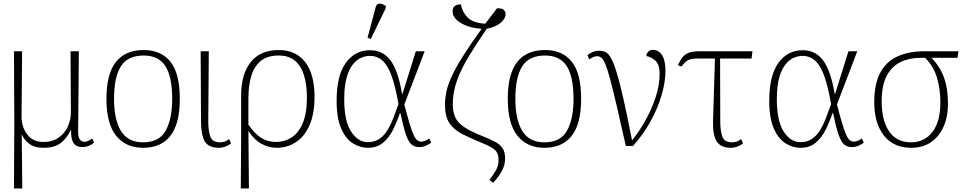

<svg xmlns="http://www.w3.org/2000/svg" viewBox="-20 -826 5462 1086"><path d="M59 240 61 -134 59 -536H105L102 -166Q102 -108 134 -65.5Q166 -23 225 -23Q278 -23 313 -48.5Q348 -74 365 -113.5Q382 -153 381 -193L379 -536H426L422 -79Q422 -24 459 -24Q475 -24 502 -43L512 -19Q481 6 448 6Q412 6 396.5 -16Q381 -38 382 -90H380Q357 -42 322 -16Q287 10 227 10Q174 10 144.5 -13.5Q115 -37 105 -63H103L106 240Z M789 10Q692 10 637 -58Q582 -126 582 -267Q582 -408 635.5 -475.5Q689 -543 793 -543Q891 -543 944 -477Q997 -411 997 -267Q997 -126 944 -58Q891 10 789 10ZM789 -21Q881 -21 917.5 -87.5Q954 -154 954 -267Q954 -392 915.5 -452Q877 -512 793 -512Q702 -512 663.5 -450.5Q625 -389 625 -267Q625 -150 664 -85.5Q703 -21 789 -21Z M1218 10Q1159 10 1138 -27Q1117 -64 1117 -139L1115 -536H1161L1158 -138Q1158 -87 1169.5 -54Q1181 -21 1224 -21Q1238 -21 1250 -25Q1262 -29 1276 -39L1287 -15Q1255 10 1218 10Z M1342 240 1344 -63V-287Q1344 -406 1398 -474.5Q1452 -543 1557 -543Q1653 -543 1706 -475Q1759 -407 1759 -279Q1759 -180 1730 -116Q1701 -52 1652.5 -21Q1604 10 1545 10Q1501 10 1460 -12Q1419 -34 1387 -83H1385L1388 240ZM1542 -23Q1589 -23 1628.5 -48Q1668 -73 1692 -128.5Q1716 -184 1716 -275Q1716 -345 1700 -398.5Q1684 -452 1649 -482Q1614 -512 1556 -512Q1492 -512 1454.5 -481Q1417 -450 1401 -395Q1385 -340 1385 -269V-121Q1421 -69 1457.5 -46Q1494 -23 1542 -23Z M2061 10Q2017 10 1976.5 -15Q1936 -40 1910 -98.5Q1884 -157 1884 -255Q1884 -399 1936 -470.5Q1988 -542 2073 -542Q2146 -542 2189 -484Q2232 -426 2254 -296H2257L2332 -536H2382L2267 -235Q2285 -165 2298 -123Q2311 -81 2321 -60Q2331 -39 2341 -32Q2351 -25 2364 -25Q2375 -25 2387 -30.5Q2399 -36 2408 -43L2419 -19Q2407 -10 2389.5 -2Q2372 6 2352 6Q2326 6 2308.5 -8Q2291 -22 2276.5 -63.5Q2262 -105 2245 -186H2242Q2225 -136 2202.5 -91Q2180 -46 2146 -18Q2112 10 2061 10ZM2060 -22Q2099 -22 2126 -40.5Q2153 -59 2172 -90.5Q2191 -122 2205.5 -160.5Q2220 -199 2234 -237Q2216 -340 2194 -399.5Q2172 -459 2142 -484.5Q2112 -510 2071 -510Q2051 -510 2026 -500.5Q2001 -491 1978.5 -465Q1956 -439 1941.5 -390.5Q1927 -342 1927 -264Q1927 -141 1966 -81.5Q2005 -22 2060 -22ZM2077 -605 2059 -613 2105 -785Q2110 -807 2128 -805.5Q2146 -804 2162 -792V-780Z M2769 208 2748 191Q2767 168 2783.5 140Q2800 112 2800 78Q2800 56 2792.5 40Q2785 24 2764 10.5Q2743 -3 2703 -19Q2638 -45 2591.5 -69.5Q2545 -94 2521 -131.5Q2497 -169 2497 -233Q2497 -268 2504.5 -305.5Q2512 -343 2533.5 -391Q2555 -439 2596.5 -505Q2638 -571 2704 -663Q2633 -668 2586.5 -696Q2540 -724 2540 -762Q2540 -784 2554 -793Q2568 -802 2587 -801Q2594 -759 2624.5 -727.5Q2655 -696 2725 -692Q2756 -733 2791 -779Q2819 -780 2829.5 -770Q2840 -760 2840 -748Q2840 -721 2811.5 -697Q2783 -673 2733 -663Q2673 -576 2630 -504.5Q2587 -433 2564 -368Q2541 -303 2541 -237Q2541 -193 2555 -162.5Q2569 -132 2606 -107Q2643 -82 2714 -54Q2755 -38 2782.5 -23Q2810 -8 2823.5 13.5Q2837 35 2837 71Q2837 106 2819.5 139.5Q2802 173 2769 208Z M3059 10Q2962 10 2907 -58Q2852 -126 2852 -267Q2852 -408 2905.5 -475.5Q2959 -543 3063 -543Q3161 -543 3214 -477Q3267 -411 3267 -267Q3267 -126 3214 -58Q3161 10 3059 10ZM3059 -21Q3151 -21 3187.5 -87.5Q3224 -154 3224 -267Q3224 -392 3185.5 -452Q3147 -512 3063 -512Q2972 -512 2933.5 -450.5Q2895 -389 2895 -267Q2895 -150 2934 -85.5Q2973 -21 3059 -21Z M3520 0Q3489 -139 3467.5 -231Q3446 -323 3431 -378.5Q3416 -434 3404.5 -462Q3393 -490 3382 -499Q3371 -508 3358 -508Q3346 -508 3335 -503Q3324 -498 3313 -490L3303 -514Q3316 -525 3333 -532Q3350 -539 3369 -539Q3389 -539 3405 -531.5Q3421 -524 3436 -497.5Q3451 -471 3468 -416Q3485 -361 3506 -268Q3527 -175 3555 -32Q3592 -77 3628 -140Q3664 -203 3687.5 -273Q3711 -343 3711 -409Q3711 -458 3690 -480Q3669 -502 3636 -509Q3637 -525 3647.5 -534.5Q3658 -544 3672 -544Q3705 -544 3724.5 -514.5Q3744 -485 3744 -425Q3744 -364 3723 -290.5Q3702 -217 3661 -142Q3620 -67 3560 0Z M4114 10Q4056 10 4033.5 -27Q4011 -64 4013 -139L4024 -495H3925Q3888 -495 3870.5 -485Q3853 -475 3835 -450L3814 -457Q3826 -482 3838.5 -499.5Q3851 -517 3873.5 -526.5Q3896 -536 3936 -536H4236L4231 -495H4053L4054 -138Q4054 -87 4065.5 -54Q4077 -21 4120 -21Q4134 -21 4146 -25Q4158 -29 4172 -39L4183 -15Q4151 10 4114 10Z M4508 10Q4464 10 4423.5 -15Q4383 -40 4357 -98.5Q4331 -157 4331 -255Q4331 -399 4383 -470.5Q4435 -542 4520 -542Q4593 -542 4636 -484Q4679 -426 4701 -296H4704L4779 -536H4829L4714 -235Q4732 -165 4745 -123Q4758 -81 4768 -60Q4778 -39 4788 -32Q4798 -25 4811 -25Q4822 -25 4834 -30.5Q4846 -36 4855 -43L4866 -19Q4854 -10 4836.5 -2Q4819 6 4799 6Q4773 6 4755.5 -8Q4738 -22 4723.5 -63.5Q4709 -105 4692 -186H4689Q4672 -136 4649.5 -91Q4627 -46 4593 -18Q4559 10 4508 10ZM4507 -22Q4546 -22 4573 -40.5Q4600 -59 4619 -90.5Q4638 -122 4652.5 -160.5Q4667 -199 4681 -237Q4663 -340 4641 -399.5Q4619 -459 4589 -484.5Q4559 -510 4518 -510Q4498 -510 4473 -500.5Q4448 -491 4425.5 -465Q4403 -439 4388.5 -390.5Q4374 -342 4374 -264Q4374 -141 4413 -81.5Q4452 -22 4507 -22Z M5134 10Q5034 10 4979.5 -59.5Q4925 -129 4925 -248Q4925 -353 4959.5 -416Q4994 -479 5057.5 -507.5Q5121 -536 5208 -536H5401L5396 -499H5249Q5298 -448 5320 -386Q5342 -324 5342 -239Q5342 -166 5317 -109.5Q5292 -53 5245.5 -21.5Q5199 10 5134 10ZM5134 -21Q5208 -21 5253.5 -79Q5299 -137 5299 -248Q5299 -321 5280 -385.5Q5261 -450 5213 -499H5188Q5124 -499 5074.5 -475.5Q5025 -452 4996 -398Q4967 -344 4967 -251Q4967 -146 5008.5 -83.5Q5050 -21 5134 -21Z"/></svg>

Font: Noto Serif ExtraLight
Style: Regular
Weight: 200
Designer: Monotype Design Team
Foundry: Monotype Imaging Inc.
Version: Version 2.015; ttfautohint (v1.8.4.7-5d5b)